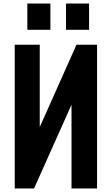

<svg xmlns="http://www.w3.org/2000/svg" viewBox="-20 -1062 630 1082"><path d="M63 0V-810H204V-346L411 -810H527V0H383V-472L172 0ZM352 -894V-1042H482V-894ZM134 -894V-1042H264V-894Z"/></svg>

Font: Oswald
Style: Bold
Weight: 700
Designer: Vernon Adams
Foundry: Vernon Adams
Version: Version 4.103;gftools[0.9.33.dev8+g029e19f]